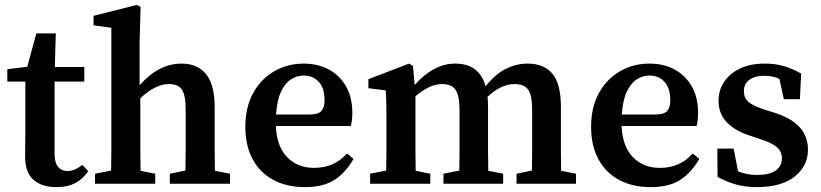

<svg xmlns="http://www.w3.org/2000/svg" viewBox="-20 -754 3368 788"><path d="M211 14Q152 14 117.5 -16Q83 -46 83 -112Q83 -134 83.5 -154.5Q84 -175 84 -204V-419H10V-470L92 -480L129 -617H209L205 -479H326V-419H204V-123Q204 -86 218.5 -69Q233 -52 257 -52Q286 -52 318 -77L342 -52Q323 -21 290.5 -3.5Q258 14 211 14Z M370 0V-41L436 -54Q437 -91 437 -134.5Q437 -178 437 -210V-640L364 -650V-689L542 -734L557 -725L553 -583V-404Q631 -493 725 -493Q790 -493 825.5 -450Q861 -407 861 -314V-210Q861 -176 861 -133.5Q861 -91 862 -53L924 -41V0H677V-41L741 -54Q742 -91 742 -133.5Q742 -176 742 -210V-304Q742 -364 726.5 -386.5Q711 -409 673 -409Q618 -409 556 -351V-210Q556 -177 556 -134Q556 -91 557 -53L617 -41V0Z M1226 -444Q1200 -444 1175.5 -429Q1151 -414 1134 -379Q1117 -344 1113 -284H1248Q1287 -284 1299.5 -299Q1312 -314 1312 -341Q1312 -393 1288 -418.5Q1264 -444 1226 -444ZM1231 14Q1158 14 1103 -15Q1048 -44 1017.5 -99.5Q987 -155 987 -234Q987 -314 1019 -372Q1051 -430 1105.5 -461.5Q1160 -493 1226 -493Q1286 -493 1331 -468Q1376 -443 1401 -398Q1426 -353 1426 -292Q1426 -260 1420 -237H1112Q1116 -152 1159 -108.5Q1202 -65 1269 -65Q1352 -65 1404 -124L1431 -102Q1400 -47 1354 -16.5Q1308 14 1231 14Z M1499 0V-41L1565 -54Q1566 -91 1566 -134.5Q1566 -178 1566 -210V-263Q1566 -304 1565.5 -328.5Q1565 -353 1563 -383L1492 -392V-429L1659 -493L1675 -483L1682 -405Q1717 -446 1759.5 -469.5Q1802 -493 1848 -493Q1947 -493 1973 -400Q2013 -450 2056 -471.5Q2099 -493 2145 -493Q2213 -493 2247.5 -451Q2282 -409 2282 -317V-210Q2282 -176 2282 -133.5Q2282 -91 2283 -53L2344 -41V0H2100V-41L2163 -54Q2164 -91 2164 -133.5Q2164 -176 2164 -210V-302Q2164 -365 2147 -387Q2130 -409 2092 -409Q2037 -409 1981 -357Q1982 -347 1982.5 -336.5Q1983 -326 1983 -314V-210Q1983 -176 1983 -133.5Q1983 -91 1984 -53L2045 -41V0H1800V-41L1865 -54Q1866 -91 1866 -133.5Q1866 -176 1866 -210V-300Q1866 -361 1850 -385Q1834 -409 1795 -409Q1767 -409 1739.5 -395.5Q1712 -382 1685 -359V-210Q1685 -178 1685 -134.5Q1685 -91 1686 -53L1746 -41V0Z M2645 -444Q2619 -444 2594.5 -429Q2570 -414 2553 -379Q2536 -344 2532 -284H2667Q2706 -284 2718.5 -299Q2731 -314 2731 -341Q2731 -393 2707 -418.5Q2683 -444 2645 -444ZM2650 14Q2577 14 2522 -15Q2467 -44 2436.5 -99.5Q2406 -155 2406 -234Q2406 -314 2438 -372Q2470 -430 2524.5 -461.5Q2579 -493 2645 -493Q2705 -493 2750 -468Q2795 -443 2820 -398Q2845 -353 2845 -292Q2845 -260 2839 -237H2531Q2535 -152 2578 -108.5Q2621 -65 2688 -65Q2771 -65 2823 -124L2850 -102Q2819 -47 2773 -16.5Q2727 14 2650 14Z M3086 14Q3041 14 3002 3.5Q2963 -7 2925 -28L2924 -144H2991L3009 -51Q3045 -36 3087 -36Q3138 -36 3163.5 -54Q3189 -72 3189 -104Q3189 -132 3168.5 -150Q3148 -168 3100 -183L3050 -200Q2994 -219 2961.5 -253.5Q2929 -288 2929 -341Q2929 -382 2951 -416.5Q2973 -451 3015.5 -472Q3058 -493 3119 -493Q3162 -493 3197.5 -482.5Q3233 -472 3268 -452L3263 -347H3197L3179 -430Q3152 -443 3117 -443Q3077 -443 3055 -426Q3033 -409 3033 -380Q3033 -353 3051 -336.5Q3069 -320 3121 -303L3160 -291Q3234 -266 3265 -228.5Q3296 -191 3296 -140Q3296 -73 3241.5 -29.5Q3187 14 3086 14Z"/></svg>

Font: Source Serif 4 Semibold
Style: Regular
Weight: 600
Designer: Frank Grießhammer
Foundry: Adobe
Version: Version 4.005;hotconv 1.1.0;makeotfexe 2.6.0